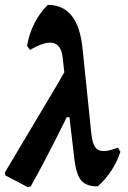

<svg xmlns="http://www.w3.org/2000/svg" viewBox="-37 -757 524 788"><path d="M457 -134Q444 -93 419.5 -56Q395 -19 364 8Q318 8 297.5 -15Q277 -38 269 -98L248 -276H237Q146 -92 89 8L77 11L-15 -37L-17 -49Q21 -112 204 -420Q211 -434 227 -460L220 -522Q213 -582 169 -582Q137 -582 86 -552L74 -569Q92 -670 159 -737Q222 -737 257.5 -692Q293 -647 302 -556L338 -207Q342 -170 353.5 -153.5Q365 -137 389 -137Q410 -137 447 -151Z"/></svg>

Font: Alegreya ExtraBold
Style: Italic
Weight: 800
Italic angle: -7°
Designer: Juan Pablo del Peral
Foundry: Huerta Tipografica
Version: Version 2.007; ttfautohint (v1.6)